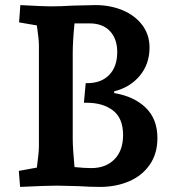

<svg xmlns="http://www.w3.org/2000/svg" viewBox="-20 -730 700 755"><path d="M54 -58 125 -71Q133 -131 133 -155V-551Q133 -576 125 -630L55 -642L60 -710Q150 -705 179 -705Q220 -705 268 -708L356 -710Q413 -710 461.5 -690Q510 -670 539 -632Q568 -594 568 -543Q568 -478 529.5 -432Q491 -386 429 -371V-364Q507 -351 553 -306.5Q599 -262 599 -187Q599 -126 569 -82.5Q539 -39 487.5 -17Q436 5 373 5Q333 5 289 2Q247 1 204 0Q164 0 59 5ZM273 -73Q313 -69 339 -69Q396 -69 430 -103.5Q464 -138 464 -199Q464 -265 424.5 -295.5Q385 -326 320 -326H310L317 -403H323Q378 -403 409.5 -435.5Q441 -468 441 -525Q441 -577 412.5 -607.5Q384 -638 332 -638H273Q266 -568 266 -521V-185Q266 -148 273 -73Z"/></svg>

Font: Andada Pro ExtraBold
Style: Regular
Weight: 800
Designer: Carolina Giovagnoli
Foundry: Huerta Tipografica
Version: Version 3.005; ttfautohint (v1.8.4)